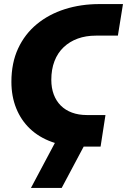

<svg xmlns="http://www.w3.org/2000/svg" viewBox="-20 -720 624 943"><path d="M378 0Q298 0 234.5 -23Q171 -46 127 -88Q83 -130 59.5 -188.5Q36 -247 36 -318Q36 -411 69 -482Q102 -553 161 -601.5Q220 -650 298.5 -675Q377 -700 469 -700H584L559 -545H451Q402 -545 362 -530.5Q322 -516 292.5 -488Q263 -460 247.5 -419.5Q232 -379 232 -328Q232 -288 244 -256Q256 -224 278.5 -201.5Q301 -179 333.5 -167Q366 -155 406 -155H498L474 0ZM132 203 257 -32H408L283 203Z"/></svg>

Font: MuseoModerno Thin ExtraBold
Style: Italic
Weight: 800
Italic angle: -9°
Version: Version 1.003